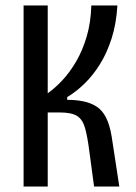

<svg xmlns="http://www.w3.org/2000/svg" viewBox="-20 -680 495 700"><path d="M66 0V-660H154V-340Q181 -359 208 -388Q235 -417 258 -456.5Q281 -496 296 -546.5Q311 -597 313 -660H408Q404 -593 387 -540Q370 -487 344.5 -446Q319 -405 288 -375Q257 -345 225 -326V-316Q257 -316 284 -310.5Q311 -305 332 -291.5Q353 -278 366.5 -251.5Q380 -225 387 -183L415 0H323L306 -126Q299 -182 290 -213.5Q281 -245 260.5 -257.5Q240 -270 198 -270H154V0Z"/></svg>

Font: Bricolage Grotesque Condensed
Style: Regular
Weight: 400
Width: 3
Designer: Mathieu Triay
Foundry: Atelier Triay
Version: Version 1.000;gftools[0.9.30]